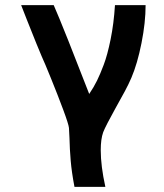

<svg xmlns="http://www.w3.org/2000/svg" viewBox="-20 -570 640 749"><path d="M251 -32Q250 -59.5 249 -71Q247.5 -86 226.2 -143Q205 -200 179.2 -263.5Q153.5 -327 142.5 -350.5Q130 -379 84 -495Q65.5 -543 62.5 -550H189.5Q206 -513 246.5 -411.5L328 -203.5Q346 -230 358.5 -255.5Q371 -281 384.5 -317Q399 -355 411.5 -416.5Q424 -478 428.5 -550H548Q548 -482.5 532 -402Q516 -321.5 492.5 -266.5Q482 -242 467 -214Q452 -186 429 -145Q413.5 -117 400.2 -91.5Q387 -66 382.5 -54Q373 -27.5 373 16Q373 77.5 391 159H270.5Q259.5 101 255.8 56.8Q252 12.5 251 -32Z"/></svg>

Font: JuliaMono ExtraBold
Style: Regular
Weight: 800
Monospace: yes
Designer: cormullion
Foundry: corm
Version: Version 0.055; ttfautohint (v1.8.4)